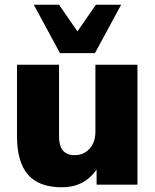

<svg xmlns="http://www.w3.org/2000/svg" viewBox="-20 -782 658 813"><path d="M242 11Q145 11 98.5 -42.5Q52 -96 52 -205V-508H230V-204Q230 -125 296 -125Q335 -125 359.5 -152.5Q384 -180 384 -225V-508H562V0H389V-64Q337 11 242 11ZM234 -557 123 -762H230L308 -649L386 -762H493L382 -557Z"/></svg>

Font: Mulish Black
Style: Regular
Weight: 900
Designer: Vernon Adams
Foundry: Vernon Adams
Version: Version 3.603; ttfautohint (v1.8.3)